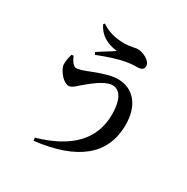

<svg xmlns="http://www.w3.org/2000/svg" viewBox="-151 -722 891 915"><g transform="rotate(30 294.0 -264.0)"><path d="M154 63C382 36 496 -59 496 -222C496 -327 442 -393 355 -393C326 -393 284 -382 228 -360C192 -345 168 -338 156 -338C149 -338 141 -343 133 -353C126 -362 121 -372 116 -384L105 -382C96 -350 94 -327 98 -314C103 -299 112 -285 125 -270C140 -255 154 -247 167 -247C178 -247 193 -256 210 -273C216 -278 220 -282 223 -284C278 -331 319 -355 348 -355C369 -355 386 -344 398 -322C409 -301 415 -271 415 -233C415 -96 327 -3 151 47ZM202 -438C266 -463 313 -477 343 -482C363 -486 384 -488 406 -488C429 -488 441 -496 441 -513C441 -526 432 -538 415 -549C398 -559 382 -564 365 -564C362 -564 355 -563 346 -561C327 -557 311 -555 297 -555C245 -555 202 -567 169 -591L163 -584C184 -539 224 -513 283 -506C274 -499 254 -487 225 -469C212 -460 202 -454 196 -450Z"/></g></svg>

Font: AllPunType SemiBold
Style: Regular
Weight: 600
Version: 1.0